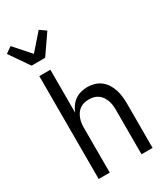

<svg xmlns="http://www.w3.org/2000/svg" viewBox="-271 -1086 1032 1188"><g transform="rotate(-30 245.0 -492.5)"><path d="M70 0V-735H149V-428Q157 -450 171 -469.5Q185 -489 204 -502.5Q223 -516 246.5 -522Q270 -528 293 -528Q318 -528 342.5 -521Q367 -514 387 -498.5Q407 -483 420.5 -461.5Q434 -440 441.5 -416.5Q449 -393 452 -368Q455 -343 455 -318V0H376V-318Q376 -335 374 -351.5Q372 -368 366 -384.5Q360 -401 350.5 -415Q341 -429 327 -439Q313 -449 296.5 -453Q280 -457 263 -457Q245 -457 228.5 -453Q212 -449 198 -439Q184 -429 174.5 -415Q165 -401 159 -384.5Q153 -368 151 -351.5Q149 -335 149 -318V0ZM61 -815 -35 -954 9 -985 110 -871 210 -985 254 -954 158 -815Z"/></g></svg>

Font: Iosevka Pride
Style: Regular
Weight: 400
Monospace: yes
Designer: Belleve Invis
Foundry: Belleve Invis
Version: Version 30.3.1; ttfautohint (v1.8.4)